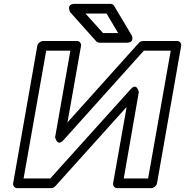

<svg xmlns="http://www.w3.org/2000/svg" viewBox="-20 -948 957 993"><path d="M724 -686H863L746 -25H620L698 -472C698 -472 688 -523 656 -487L240 -25H102L219 -686H344L265 -238C265 -238 276 -187 308 -223ZM720 -736C713 -736 704 -733 698 -726L329 -315L399 -711C401 -722 393 -736 378 -736H203C192 -736 176 -726 173 -711L48 0C46 11 54 25 69 25H244C251 25 260 22 266 15L635 -395L565 0C563 11 571 25 586 25H762C773 25 789 15 792 0L917 -711C919 -722 911 -736 896 -736ZM591 -777H513L422 -878H531ZM633 -727C682 -727 660 -767 660 -767L570 -918C567 -923 560 -928 552 -928H367C319 -928 343 -885 343 -885L478 -734C481 -731 488 -727 494 -727Z"/></svg>

Font: Asimov
Style: XWidOuIt
Weight: 500
Designer: Google
Version: Version 2.000980; 2014